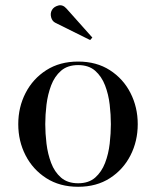

<svg xmlns="http://www.w3.org/2000/svg" viewBox="-20 -706 598 736"><path d="M192.5 -618.5Q180 -624.5 176 -639.8Q172 -655 179 -667.5Q186 -680 203.2 -684.8Q220.5 -689.5 235 -673L334 -562L325.5 -552.5ZM50 -230Q50 -295 78 -349.5Q106 -404 157.5 -437Q209 -470 279.5 -470Q350 -470 401.2 -437Q452.5 -404 480.2 -349.5Q508 -295 508 -230Q508 -165 480.2 -110.5Q452.5 -56 401.2 -23Q350 10 279.5 10Q209 10 157.5 -23Q106 -56 78 -110.5Q50 -165 50 -230ZM153.5 -230Q153.5 -195 158.2 -155.5Q163 -116 176 -81.5Q189 -47 214 -25.2Q239 -3.5 279.5 -3.5Q320 -3.5 344.8 -25.2Q369.5 -47 382.8 -81.5Q396 -116 400.5 -155.5Q405 -195 405 -230Q405 -265.5 400.5 -304.8Q396 -344 382.8 -378.5Q369.5 -413 344.8 -434.8Q320 -456.5 279.5 -456.5Q239 -456.5 214 -434.8Q189 -413 176 -378.5Q163 -344 158.2 -304.8Q153.5 -265.5 153.5 -230Z"/></svg>

Font: Bodoni Moda 16pt
Style: Regular
Weight: 400
Version: Version 2.3